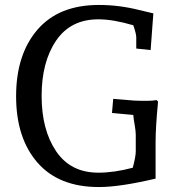

<svg xmlns="http://www.w3.org/2000/svg" viewBox="-20 -740 693 775"><path d="M618 -330Q608 -225 608 -166V-19Q464 15 379 15Q217 15 131 -84Q45 -183 45 -351.5Q45 -520 131 -620Q217 -720 379 -720Q460 -720 540 -700Q590 -688 599 -686L588 -538L530 -544V-589Q530 -604 518 -638Q437 -662 377 -662Q265 -662 206.5 -576Q148 -490 148 -353Q148 -216 206.5 -129.5Q265 -43 377 -43Q441 -43 516 -63Q528 -109 528 -128V-196Q528 -211 523.5 -236.5Q519 -262 518 -276L432 -284L437 -341L486 -337Q522 -333 554.5 -333Q587 -333 596 -334L612 -336Z"/></svg>

Font: Andada
Style: Regular
Weight: 400
Designer: Carolina Giovagnoli
Foundry: Carolina Giovagnoli
Version: Version 1.002